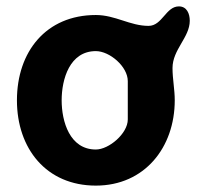

<svg xmlns="http://www.w3.org/2000/svg" viewBox="-20 -574 621 601"><path d="M33 -260C33 -109 125 7 280 7C433 7 527 -113 527 -260C527 -294 520 -327 520 -361C520 -419 574 -457 574 -509C574 -531 565 -554 540 -554C499 -554 488 -493 445 -493C387 -493 341 -527 280 -527C124 -527 33 -412 33 -260ZM173 -260C173 -326 198 -414 280 -414C323 -414 380 -366 380 -320V-200C380 -156 321 -106 280 -106C198 -106 173 -194 173 -260Z"/></svg>

Font: Asimov Print
Style: Regular
Weight: 500
Designer: Google
Version: Version 2.000980: 2014